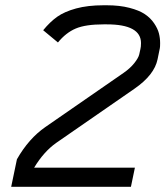

<svg xmlns="http://www.w3.org/2000/svg" viewBox="-20 -716 640 736"><path d="M377 -695.8H389.2Q438.5 -695.8 476.1 -686Q513.7 -676.3 535.4 -661.6Q557.1 -647 570.8 -626.7Q584.5 -606.4 589.1 -588.4Q593.8 -570.3 593.8 -550.8Q593.8 -536.6 592.8 -531.7L584 -488.8Q571.8 -428.7 495.6 -376L195.8 -168.5Q147.9 -134.8 110.8 -73.2H497.1L481.9 0H22.9L44.9 -105.5Q89.8 -184.6 153.8 -229L453.6 -436.5Q479 -454.1 494.9 -474.1Q510.7 -494.1 513.7 -507.3L518.1 -527.3Q520.5 -536.1 520.5 -550.8Q520.5 -622.6 389.2 -622.6H377Q308.1 -622.6 270.5 -606.7Q232.9 -590.8 202.1 -553.2L145.5 -600.1Q171.9 -632.3 199.5 -651.9Q227.1 -671.4 271.7 -683.6Q316.4 -695.8 377 -695.8Z"/></svg>

Font: Anka/Coder
Style: Italic
Weight: 400
Italic angle: -12°
Monospace: yes
Version: Version 001.100